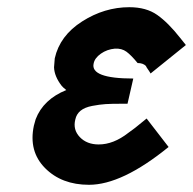

<svg xmlns="http://www.w3.org/2000/svg" viewBox="-20 -502 536 533"><path d="M74 -153Q75 -156 76.5 -162Q78 -168 79 -171Q100 -226 164 -252Q154 -260 151 -264Q131 -290 130 -315Q130 -320 132 -340Q146 -403 208 -442.5Q270 -482 339 -482Q386 -482 416.5 -460.5Q447 -439 480 -397L496 -377L398 -298Q396 -302 391 -309Q386 -316 385 -319Q377 -327 362 -327Q344 -349 331 -358.5Q318 -368 299 -367Q277 -365 260 -353Q243 -341 240 -326Q230 -284 350 -284L334 -214H316Q289 -214 273 -213Q257 -212 236 -208Q215 -204 203.5 -194.5Q192 -185 189 -170Q182 -142 201.5 -121.5Q221 -101 254 -101Q295 -101 336 -133L355 -147Q377 -165 387 -173L448 -94Q319 11 227 11Q151 11 105 -35.5Q59 -82 74 -153Z"/></svg>

Font: Coval
Style: ExtraBold Italic
Weight: 800
Foundry: Context Ltd
Version: Version 001.000